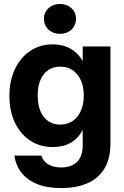

<svg xmlns="http://www.w3.org/2000/svg" viewBox="-20 -754 638 985"><path d="M294.2 210.9Q221.1 210.9 170.1 190.1Q119.1 169.2 90.1 131.7Q61.1 94.1 53.7 44.1H192.4Q200.5 73.3 227.3 89.1Q254.2 105 294.2 105Q347.1 105 375.7 76.1Q404.2 47.2 404.2 -8.4V-87.4H403.7Q388.6 -57.3 365.8 -37.8Q343 -18.2 314.2 -9Q285.3 0.3 251.4 0.3Q184.2 0.3 134 -33.3Q83.7 -66.8 56 -125.9Q28.3 -185 28.3 -261.5Q28.3 -339.2 56.4 -399Q84.5 -458.8 134.6 -492.6Q184.8 -526.4 250.4 -526.4Q284 -526.4 312.6 -517Q341.1 -507.6 364.4 -488.7Q387.6 -469.7 403.9 -441.1H404.4V-515.6H546.6V-20Q546.6 61.7 514.7 112.5Q482.8 163.4 425.9 187.2Q369 210.9 294.2 210.9ZM288.6 -114.8Q325.1 -114.8 352.4 -133.2Q379.6 -151.6 394.7 -185.1Q409.8 -218.7 409.8 -263.6Q409.8 -308.8 394.7 -342.2Q379.6 -375.6 352.4 -393.9Q325.1 -412.1 288.6 -412.1Q253.9 -412.1 228 -394.8Q202 -377.4 187.7 -344.2Q173.5 -311 173.5 -263.6Q173.5 -216.4 187.7 -183.1Q202 -149.8 228 -132.3Q253.9 -114.8 288.6 -114.8ZM287.6 -580.4Q252.1 -580.4 228.8 -602.2Q205.4 -624.1 205.4 -657.2Q205.4 -690.2 228.8 -712Q252.1 -733.7 287.6 -733.7Q323.2 -733.7 346.5 -712Q369.9 -690.2 369.9 -657.2Q369.9 -624.1 346.5 -602.2Q323.2 -580.4 287.6 -580.4Z"/></svg>

Font: Inter Khmer Looped
Style: Regular
Weight: 400
Designer: Rasmus Andersson, Sovichet Tep
Foundry: Anagata Design
Version: Version 1.000